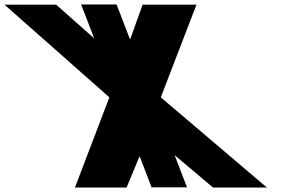

<svg xmlns="http://www.w3.org/2000/svg" viewBox="-275 -846 1287 866"><path d="M929 0 450.2 -407 611.2 -825H368.2L311.7 -667.7L250.7 -826H90.9L149.8 -673L-21.8 -825H-254.8L218.2 -407L63 0H296L354.6 -141.5L408.7 -1H568.5L512.5 -146.5L686 0Z"/></svg>

Font: Hussar
Style: BdOpOblFour
Weight: 700
Foundry: Cannot Into Space Fonts
Version: Version 2.00